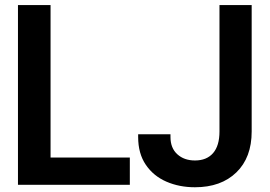

<svg xmlns="http://www.w3.org/2000/svg" viewBox="-20 -748 1091 777"><path d="M52.7 0V-727.5H184.6V-110.4H505.4V0ZM769 9.8Q705.6 9.8 653.3 -12.9Q601.1 -35.6 570.1 -81.1Q539.1 -126.5 539.1 -193.4V-204.6H669.9V-193.4Q669.9 -148.9 697.5 -123.8Q725.1 -98.6 769 -98.6Q816.4 -98.6 842.3 -128.4Q868.2 -158.2 868.2 -215.8V-727.5H998.5V-215.8Q998.5 -110.4 936.5 -50.3Q874.5 9.8 769 9.8Z"/></svg>

Font: Inter Tight SemiBold
Style: Regular
Weight: 600
Designer: Rasmus Andersson
Foundry: rsms
Version: Version 3.004; ttfautohint (v1.8.4.7-5d5b)